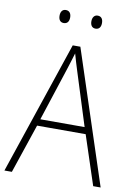

<svg xmlns="http://www.w3.org/2000/svg" viewBox="-97 -954 711 1016"><g transform="rotate(10 258.5 -446.5)"><path d="M145 -858C145 -837 154 -823 173 -823C193 -823 202 -837 202 -858C202 -878 193 -893 173 -893C154 -893 145 -878 145 -858ZM316 -858C316 -837 325 -823 344 -823C364 -823 373 -837 373 -858C373 -879 364 -893 344 -893C326 -893 316 -878 316 -858ZM477 0H517L282 -715H241L0 0H40L129 -264H390ZM288 -585 378 -300H140L233 -585C242 -614 252 -644 261 -675C270 -642 280 -611 288 -585Z"/></g></svg>

Font: Noto Sans Thai Looped SemiCondensed ExtraLight
Style: Regular
Weight: 200
Width: 4
Designer: Sasikarn Vongin, Ben Mitchell
Foundry: The Fontpad Ltd
Version: Version 1.001